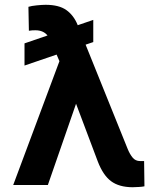

<svg xmlns="http://www.w3.org/2000/svg" viewBox="-20 -766 658 795"><path d="M168.9 -746.1Q224.1 -746.1 254.6 -724.4Q285.2 -702.6 301.3 -663.1L301.8 -661.6L366.2 -683.6V-591.8L334.5 -581.1L508.8 -148.9Q517.6 -127.4 529.3 -113.3Q541 -99.1 560.1 -99.1H576.7L578.1 5.4Q569.3 7.3 556.4 8.1Q543.5 8.8 528.3 9.3Q472.7 8.8 439.7 -15.9Q406.7 -40.5 384.8 -97.7L294.9 -336.4L178.2 0H34.7L226.1 -512.7L214.4 -540L81.5 -494.6V-586.4L176.8 -619.1Q159.2 -640.6 127 -640.6Q121.6 -640.6 114.5 -640.4Q107.4 -640.1 99.6 -638.7L97.7 -737.8Q110.4 -741.7 132.6 -743.9Q154.8 -746.1 168.9 -746.1Z"/></svg>

Font: Inter Tight SemiBold
Style: Regular
Weight: 600
Designer: Rasmus Andersson
Foundry: rsms
Version: Version 3.004; ttfautohint (v1.8.4.7-5d5b)